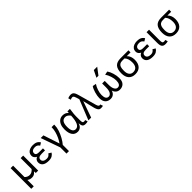

<svg xmlns="http://www.w3.org/2000/svg" viewBox="440 -2603 4634 4634"><g transform="rotate(-45 2757.0 -286.5)"><path d="M497.1 0H416L411.1 -58.1Q381.8 -21 350.8 -2.9Q319.8 15.1 278.8 15.1Q242.2 15.1 214.1 7.6Q186 0 152.8 -24.9V192.9H67.9V-512.2H152.8V-125Q173.8 -99.1 208 -83.5Q242.2 -67.9 277.8 -67.9Q352.5 -67.9 411.1 -138.2V-512.2H497.1Z M1032.7 -79.1Q1008.8 -38.1 965.3 -11.5Q921.9 15.1 846.7 15.1Q742.2 15.1 688 -25.4Q633.8 -65.9 633.8 -140.1Q633.8 -183.1 656.7 -212.2Q679.7 -241.2 712.9 -254.9Q679.7 -269 656.7 -298.6Q633.8 -328.1 633.8 -367.2Q633.8 -417 659.2 -452.9Q684.6 -488.8 732.2 -507.8Q779.8 -526.9 838.9 -526.9Q907.7 -526.9 953.4 -503.9Q999 -481 1025.9 -433.1L957 -391.1Q938 -420.9 910.9 -439Q883.8 -457 838.9 -457Q785.6 -457 753.2 -434.1Q720.7 -411.1 720.7 -366.2Q720.7 -340.8 733.4 -326.2Q746.1 -311.5 771 -304.7Q795.9 -297.9 849.6 -297.9H958V-228H844.7Q780.8 -228 750.7 -208.5Q720.7 -189 720.7 -145Q720.7 -102.1 755.6 -78.6Q790.5 -55.2 846.7 -55.2Q888.7 -55.2 915.8 -72Q942.9 -88.9 963.9 -121.1Z M1187 -512.2 1323.7 -98.1Q1362.8 -152.8 1394.8 -221.4Q1426.8 -290 1446.3 -361.3Q1465.8 -432.6 1465.8 -495.1V-512.2H1554.7V-491.2Q1554.7 -417 1525.9 -329.1Q1497.1 -241.2 1450.9 -158.4Q1404.8 -75.7 1355 -19V192.9H1270V-19L1095.7 -512.2Z M2180.7 3.9Q2151.4 15.1 2103 15.1Q2043.9 15.1 2021 -16.8Q1998 -48.8 1994.6 -118.2Q1974.6 -48.8 1932.6 -16.8Q1890.6 15.1 1837.9 15.1Q1745.6 15.1 1696.8 -54.9Q1647.9 -125 1647.9 -254.9Q1647.9 -338.9 1673.3 -400.1Q1698.7 -461.4 1745.4 -494.1Q1792 -526.9 1853 -526.9Q1894 -526.9 1931.9 -512.9Q1969.7 -499 2002 -460Q2004.9 -500 2006.8 -512.2H2091.8Q2076.2 -402.8 2072.5 -359.9Q2068.8 -316.9 2068.8 -280.8V-148.9Q2068.8 -92.3 2078.6 -72.8Q2088.4 -53.2 2117.7 -53.2Q2138.7 -53.2 2160.6 -62ZM1846.7 -64Q1983.4 -64 1996.6 -376Q1970.7 -412.1 1938.2 -433.1Q1905.8 -454.1 1870.6 -454.1Q1735.8 -454.1 1735.8 -252Q1735.8 -64 1846.7 -64Z M2662.1 -64.9Q2675.3 -64.9 2685.1 -68.8L2708 0Q2674.3 7.8 2637.2 7.8Q2602.5 7.8 2582 -7.6Q2561.5 -22.9 2544.7 -58.6Q2527.8 -94.2 2515.1 -149.9L2451.2 -416L2305.2 0H2210.9L2417 -515.1Q2395 -592.8 2377.9 -631.8Q2360.8 -670.9 2331.1 -670.9Q2311 -670.9 2293 -665Q2274.9 -659.2 2264.2 -650.9L2244.1 -720.2Q2260.3 -728 2286.6 -735.6Q2313 -743.2 2335.9 -743.2Q2377.4 -743.2 2401.9 -729.7Q2426.3 -716.3 2443.8 -684.1Q2461.4 -651.9 2479 -586.9L2604 -140.1Q2616.2 -97.2 2630.6 -81.1Q2645 -64.9 2662.1 -64.9Z M3367.2 -511.2Q3407.2 -455.6 3434.3 -365.5Q3461.4 -275.4 3461.4 -195.8Q3461.4 -87.9 3410.9 -36.4Q3360.4 15.1 3277.3 15.1Q3217.3 15.1 3176.3 -18.3Q3135.3 -51.8 3118.2 -110.8Q3102.1 -51.8 3061 -18.3Q3020 15.1 2960.4 15.1Q2877.4 15.1 2826.9 -35.4Q2776.4 -85.9 2776.4 -192.9Q2776.4 -265.6 2804.2 -361.6Q2832 -457.5 2871.1 -511.2L2962.4 -494.1Q2920.4 -435.5 2894.3 -354Q2868.2 -272.5 2868.2 -206.1Q2868.2 -57.1 2965.3 -57.1Q3010.3 -57.1 3042.7 -106Q3075.2 -154.8 3075.2 -261.2V-395H3163.1V-261.2Q3163.1 -163.1 3192.9 -110.1Q3222.7 -57.1 3272.5 -57.1Q3369.1 -57.1 3369.1 -206.1Q3369.1 -274.9 3343 -354.7Q3316.9 -434.6 3276.4 -494.1ZM3144 -589.8H3075.2L3162.1 -766.1H3277.3Z M4089.8 -512.2V-440.9H3960.9Q4001 -404.8 4019.5 -353.3Q4038.1 -301.8 4038.1 -244.1Q4038.1 -118.2 3977.1 -51.5Q3916 15.1 3803.2 15.1Q3692.9 15.1 3634 -51.5Q3575.2 -118.2 3575.2 -240.2Q3575.2 -379.9 3633.1 -446Q3690.9 -512.2 3821.3 -512.2ZM3805.2 -440.9Q3753.4 -440.9 3722.7 -419.9Q3691.9 -398.9 3677.5 -358.6Q3663.1 -318.4 3663.1 -236.8Q3663.1 -151.4 3699.2 -103.8Q3735.4 -56.2 3801.3 -56.2Q3875 -56.2 3913.1 -103.5Q3951.2 -150.9 3951.2 -238.8Q3951.2 -375 3883.3 -440.9Z M4587.9 -79.1Q4564 -38.1 4520.5 -11.5Q4477.1 15.1 4401.9 15.1Q4297.4 15.1 4243.2 -25.4Q4189 -65.9 4189 -140.1Q4189 -183.1 4211.9 -212.2Q4234.9 -241.2 4268.1 -254.9Q4234.9 -269 4211.9 -298.6Q4189 -328.1 4189 -367.2Q4189 -417 4214.4 -452.9Q4239.7 -488.8 4287.4 -507.8Q4335 -526.9 4394 -526.9Q4462.9 -526.9 4508.5 -503.9Q4554.2 -481 4581.1 -433.1L4512.2 -391.1Q4493.2 -420.9 4466.1 -439Q4439 -457 4394 -457Q4340.8 -457 4308.3 -434.1Q4275.9 -411.1 4275.9 -366.2Q4275.9 -340.8 4288.6 -326.2Q4301.3 -311.5 4326.2 -304.7Q4351.1 -297.9 4404.8 -297.9H4513.2V-228H4399.9Q4335.9 -228 4305.9 -208.5Q4275.9 -189 4275.9 -145Q4275.9 -102.1 4310.8 -78.6Q4345.7 -55.2 4401.9 -55.2Q4443.8 -55.2 4470.9 -72Q4498 -88.9 4519 -121.1Z M4915 3.9Q4877 15.1 4831.1 15.1Q4762.7 15.1 4735.4 -22.2Q4708 -59.6 4708 -147V-512.2H4793V-148.9Q4793 -97.2 4803 -75.2Q4813 -53.2 4846.2 -53.2Q4872.1 -53.2 4895 -62Z M5477.5 -512.2V-440.9H5348.6Q5388.7 -404.8 5407.2 -353.3Q5425.8 -301.8 5425.8 -244.1Q5425.8 -118.2 5364.7 -51.5Q5303.7 15.1 5190.9 15.1Q5080.6 15.1 5021.7 -51.5Q4962.9 -118.2 4962.9 -240.2Q4962.9 -379.9 5020.8 -446Q5078.6 -512.2 5209 -512.2ZM5192.9 -440.9Q5141.1 -440.9 5110.4 -419.9Q5079.6 -398.9 5065.2 -358.6Q5050.8 -318.4 5050.8 -236.8Q5050.8 -151.4 5086.9 -103.8Q5123 -56.2 5189 -56.2Q5262.7 -56.2 5300.8 -103.5Q5338.9 -150.9 5338.9 -238.8Q5338.9 -375 5271 -440.9Z"/></g></svg>

Font: ClearSansRegular
Style: Regular
Weight: 400
Foundry: Intel Corporation
Version: Version 1.00